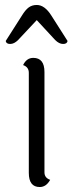

<svg xmlns="http://www.w3.org/2000/svg" viewBox="-20 -745 294 773"><path d="M159 -455V-51Q159 -29 182 -21Q166 8 140 8Q96 8 96 -49V-452Q96 -475 73 -483Q87 -512 114 -512Q159 -512 159 -455ZM252 -580Q250 -568 234 -568Q218 -568 202 -584L128 -664L53 -584Q37 -568 21 -568Q5 -568 3 -580L68 -682Q82 -705 95.5 -715Q109 -725 128 -725Q160 -725 187 -682Z"/></svg>

Font: Laila Light
Style: Regular
Weight: 300
Designer: Hitesh Malaviya
Foundry: Indian Type Foundry
Version: Version 1.302;PS 1.0;hotconv 1.0.78;makeotf.lib2.5.61930; tt